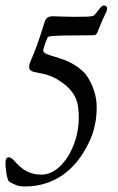

<svg xmlns="http://www.w3.org/2000/svg" viewBox="-67 -472 429 697"><path d="M-47 127C-47 131 -43 182 -33 188C-8 202 3 205 24 205C73 205 171 191 238 78C257 46 284 -1 284 -84C284 -147 250 -196 241 -206C179 -272 90 -264 90 -289C90 -293 96 -313 105 -334C108 -342 107 -343 267 -344C292 -344 278 -346 319 -429C321 -434 322 -438 322 -441C322 -450 315 -452 309 -452C301 -452 295 -440 282 -425C272 -413 280 -411 204 -411H199C170 -411 134 -413 125 -413C103 -413 98 -402 94 -389C51 -248 39 -253 39 -229C39 -198 89 -221 155 -175C210 -136 219 -100 219 -43C219 56 158 162 84 162C4 162 -12 99 -35 99C-48 99 -47 114 -47 127Z"/></svg>

Font: OFL Sorts Mill Goudy
Style: Regular
Weight: 500
Version: Version 003.000